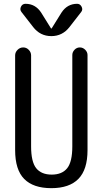

<svg xmlns="http://www.w3.org/2000/svg" viewBox="-20 -980 540 1010"><path d="M303.7 -914.1Q334 -960 385.7 -960Q401.4 -960 409.2 -944.8Q417 -929.7 407.2 -917L345.7 -837.9Q308.6 -790 250 -790Q191.4 -790 154.3 -837.9L92.8 -917Q83 -929.7 90.3 -944.8Q97.7 -960 114.3 -960Q166 -960 196.3 -914.1L248 -831.1Q248 -830.1 250 -830.1Q252 -830.1 252 -831.1ZM59.6 -190.4V-688.5Q59.6 -705.1 72.3 -717.8Q85 -730.5 102.1 -730.5Q119.1 -730.5 131.3 -717.8Q143.6 -705.1 143.6 -688.5V-210Q143.6 -128.9 170.4 -95.2Q197.3 -61.5 252 -61.5Q306.6 -61.5 333.5 -95.2Q360.4 -128.9 360.4 -210V-690.4Q360.4 -706.1 372.1 -718.3Q383.8 -730.5 399.9 -730.5Q416 -730.5 428.2 -718.3Q440.4 -706.1 440.4 -690.4V-190.4Q440.4 -87.9 392.6 -39.1Q344.7 9.8 250 9.8Q155.3 9.8 107.4 -38.6Q59.6 -86.9 59.6 -190.4Z"/></svg>

Font: Rounded-X Mgen+ 2m regular
Style: Regular
Weight: 400
Designer: [Source Han Sans]
Ryoko NISHIZUKA  (kana & ideographs); Paul D. Hunt (Latin, Greek & Cyrillic); Wenlong ZHANG  (bopomofo
Version: Version 1.059.20150602